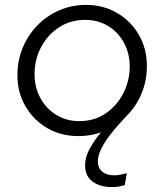

<svg xmlns="http://www.w3.org/2000/svg" viewBox="-20 -542 670 783"><path d="M299 13Q229 13 173 -19.5Q117 -52 84 -108.5Q51 -165 51 -235Q51 -295 72.5 -347Q94 -399 132.5 -438.5Q171 -478 222 -500Q273 -522 331 -522Q401 -522 457 -489.5Q513 -457 546 -400.5Q579 -344 579 -272Q579 -214 558 -162.5Q537 -111 499 -72Q461 -33 410.5 -10Q360 13 299 13ZM303 -48Q365 -48 411 -79.5Q457 -111 483 -162Q509 -213 509 -270Q509 -325 485 -368.5Q461 -412 420 -436.5Q379 -461 327 -461Q268 -461 221.5 -431Q175 -401 148 -350.5Q121 -300 121 -239Q121 -186 144.5 -142.5Q168 -99 209.5 -73.5Q251 -48 303 -48ZM437 221Q388 221 357.5 198.5Q327 176 327 132Q327 99 345 66Q363 33 388 2.5Q413 -28 436.5 -50.5Q460 -73 470 -83L494 -67Q487 -59 468.5 -39Q450 -19 429 8Q408 35 393.5 63.5Q379 92 379 116Q379 143 397 158Q415 173 446 173Q468 173 497 164L489 213Q483 215 468 218Q453 221 437 221Z"/></svg>

Font: MuseoModerno Thin Light
Style: Italic
Weight: 300
Italic angle: -9°
Version: Version 1.003